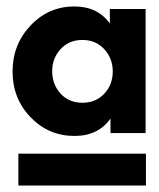

<svg xmlns="http://www.w3.org/2000/svg" viewBox="-20 -733 494 596"><path d="M211 -311Q131 -311 75 -369Q19 -427 19 -511Q19 -595 75 -654Q131 -713 211 -713Q283 -713 321 -660V-705H432V-320H323V-365Q285 -311 211 -311ZM236 -414Q277 -414 303.5 -442Q330 -470 330 -511Q330 -552 303.5 -580.5Q277 -609 236 -609Q194 -609 168 -580.5Q142 -552 142 -512Q142 -471 168 -442.5Q194 -414 236 -414ZM37 -157V-256H433V-157Z"/></svg>

Font: Cal Sans
Style: Regular
Weight: 400
Designer: Designer Mark Davis DBA MarkFonts
Foundry: Designer Mark Davis DBA MarkFonts
Version: Version 1.000